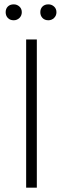

<svg xmlns="http://www.w3.org/2000/svg" viewBox="-20 -861 289 881"><path d="M149 0V-680H100V0ZM43 -768Q58 -768 69 -778.5Q80 -789 80 -805Q80 -821 69 -831Q58 -841 43 -841Q26 -841 16 -831Q6 -821 6 -805Q6 -789 16 -778.5Q26 -768 43 -768ZM202 -768Q217 -768 228 -778.5Q239 -789 239 -805Q239 -821 228 -831Q217 -841 202 -841Q185 -841 175 -831Q165 -821 165 -805Q165 -789 175 -778.5Q185 -768 202 -768Z"/></svg>

Font: Catamaran Thin
Style: Regular
Weight: 100
Designer: Pria Ravichandran
Version: Version 2.000